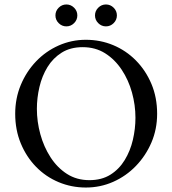

<svg xmlns="http://www.w3.org/2000/svg" viewBox="-20 -829 770 859"><path d="M364 -651Q429 -651 486.5 -627Q544 -603 588 -558.5Q632 -514 657.5 -453.5Q683 -393 683 -320Q683 -251 657.5 -191.5Q632 -132 588 -86.5Q544 -41 486.5 -15.5Q429 10 364 10Q300 10 242.5 -14Q185 -38 141.5 -82.5Q98 -127 73 -187.5Q48 -248 48 -320Q48 -389 73 -449Q98 -509 141.5 -554.5Q185 -600 242.5 -625.5Q300 -651 364 -651ZM350 -618Q295 -618 256 -593.5Q217 -569 192.5 -529Q168 -489 156.5 -440Q145 -391 145 -342Q145 -285 160.5 -228.5Q176 -172 206 -125.5Q236 -79 279.5 -51Q323 -23 380 -23Q435 -23 474 -47.5Q513 -72 538 -113Q563 -154 574.5 -203.5Q586 -253 586 -302Q586 -359 570.5 -415Q555 -471 524.5 -517Q494 -563 450.5 -590.5Q407 -618 350 -618ZM228 -760Q228 -780 242.5 -794.5Q257 -809 277 -809Q297 -809 311.5 -794.5Q326 -780 326 -760Q326 -740 311.5 -725.5Q297 -711 277 -711Q257 -711 242.5 -725.5Q228 -740 228 -760ZM405 -760Q405 -780 419.5 -794.5Q434 -809 454 -809Q474 -809 488.5 -794.5Q503 -780 503 -760Q503 -740 488.5 -725.5Q474 -711 454 -711Q434 -711 419.5 -725.5Q405 -740 405 -760Z"/></svg>

Font: Amiri
Style: Regular
Weight: 400
Designer: Khaled Hosny
Version: Version 0.114